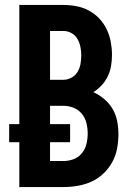

<svg xmlns="http://www.w3.org/2000/svg" viewBox="-20 -755 540 775"><path d="M58 0V-181H17V-254H58V-735H236Q262 -735 288.5 -730Q315 -725 338.5 -712.5Q362 -700 380.5 -680.5Q399 -661 410.5 -637Q422 -613 427 -586.5Q432 -560 432 -534Q432 -512 428.5 -490Q425 -468 415.5 -448Q406 -428 391 -411.5Q376 -395 357 -383Q381 -372 401.5 -354.5Q422 -337 435 -314.5Q448 -292 453 -266Q458 -240 458 -214Q458 -184 452.5 -155Q447 -126 433 -100.5Q419 -75 397.5 -54.5Q376 -34 349.5 -22Q323 -10 294 -5Q265 0 236 0ZM182 -433H236Q253 -433 268.5 -441.5Q284 -450 293 -465Q302 -480 305 -497Q308 -514 308 -532Q308 -549 304.5 -566Q301 -583 292.5 -598Q284 -613 268.5 -621.5Q253 -630 236 -630H182ZM182 -105H236Q257 -105 277 -112.5Q297 -120 310.5 -136.5Q324 -153 329 -174Q334 -195 334 -216Q334 -237 329 -258Q324 -279 310.5 -295.5Q297 -312 277 -320Q257 -328 236 -328H182V-254H263V-181H182Z"/></svg>

Font: Iosevka Curly Extrabold
Style: Regular
Weight: 800
Monospace: yes
Designer: Belleve Invis
Foundry: Belleve Invis
Version: Version 22.1.2; ttfautohint (v1.8.4)